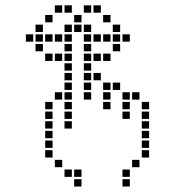

<svg xmlns="http://www.w3.org/2000/svg" viewBox="-20 -694 647 710"><path d="M182.9 -102.9V-75.7H210V-102.9ZM147.1 -138.6V-111.4H174.3V-138.6ZM147.1 -174.3V-147.1H174.3V-174.3ZM147.1 -281.4V-254.3H174.3V-281.4ZM147.1 -317.1V-290H174.3V-317.1ZM182.9 -352.9V-325.7H210V-352.9ZM468.6 -102.9V-75.7H495.7V-102.9ZM504.3 -138.6V-111.4H531.4V-138.6ZM504.3 -174.3V-147.1H531.4V-174.3ZM504.3 -210V-182.9H531.4V-210ZM504.3 -245.7V-218.6H531.4V-245.7ZM504.3 -281.4V-254.3H531.4V-281.4ZM504.3 -317.1V-290H531.4V-317.1ZM468.6 -352.9V-325.7H495.7V-352.9ZM432.9 -352.9V-325.7H460V-352.9ZM432.9 -317.1V-290H460V-317.1ZM432.9 -281.4V-254.3H460V-281.4ZM397.1 -388.6V-361.4H424.3V-388.6ZM361.4 -388.6V-361.4H388.6V-388.6ZM361.4 -352.9V-325.7H388.6V-352.9ZM361.4 -317.1V-290H388.6V-317.1ZM325.7 -424.3V-397.1H352.9V-424.3ZM290 -424.3V-397.1H317.1V-424.3ZM290 -388.6V-361.4H317.1V-388.6ZM290 -352.9V-325.7H317.1V-352.9ZM290 -495.7V-468.6H317.1V-495.7ZM218.6 -495.7V-468.6H245.7V-495.7ZM218.6 -424.3V-397.1H245.7V-424.3ZM218.6 -388.6V-361.4H245.7V-388.6ZM218.6 -352.9V-325.7H245.7V-352.9ZM218.6 -317.1V-290H245.7V-317.1ZM218.6 -281.4V-254.3H245.7V-281.4ZM218.6 -245.7V-218.6H245.7V-245.7ZM147.1 -245.7V-218.6H174.3V-245.7ZM147.1 -210V-182.9H174.3V-210ZM254.3 -67.1V-40H281.4V-67.1ZM218.6 -67.1V-40H245.7V-67.1ZM254.3 -31.4V-4.3H281.4V-31.4ZM432.9 -67.1V-40H460V-67.1ZM432.9 -31.4V-4.3H460V-31.4ZM218.6 -531.4V-504.3H245.7V-531.4ZM290 -531.4V-504.3H317.1V-531.4ZM182.9 -495.7V-468.6H210V-495.7ZM147.1 -495.7V-468.6H174.3V-495.7ZM111.4 -531.4V-504.3H138.6V-531.4ZM75.7 -567.1V-540H102.9V-567.1ZM111.4 -602.9V-575.7H138.6V-602.9ZM147.1 -638.6V-611.4H174.3V-638.6ZM182.9 -674.3V-647.1H210V-674.3ZM218.6 -674.3V-647.1H245.7V-674.3ZM111.4 -567.1V-540H138.6V-567.1ZM147.1 -567.1V-540H174.3V-567.1ZM182.9 -567.1V-540H210V-567.1ZM290 -674.3V-647.1H317.1V-674.3ZM325.7 -674.3V-647.1H352.9V-674.3ZM361.4 -638.6V-611.4H388.6V-638.6ZM325.7 -495.7V-468.6H352.9V-495.7ZM361.4 -495.7V-468.6H388.6V-495.7ZM218.6 -460V-432.9H245.7V-460ZM218.6 -567.1V-540H245.7V-567.1ZM290 -567.1V-540H317.1V-567.1ZM325.7 -567.1V-540H352.9V-567.1ZM361.4 -567.1V-540H388.6V-567.1ZM397.1 -567.1V-540H424.3V-567.1ZM432.9 -567.1V-540H460V-567.1ZM397.1 -602.9V-575.7H424.3V-602.9ZM397.1 -531.4V-504.3H424.3V-531.4ZM290 -460V-432.9H317.1V-460ZM218.6 -602.9V-575.7H245.7V-602.9ZM254.3 -602.9V-575.7H281.4V-602.9ZM290 -602.9V-575.7H317.1V-602.9ZM254.3 -638.6V-611.4H281.4V-638.6Z"/></svg>

Font: Gossip Icons Med Square
Style: Regular
Weight: 400
Designer: Deborah Khodanovich
Version: Version 1.001;Glyphs 3.3.1 (3343)